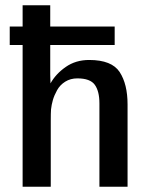

<svg xmlns="http://www.w3.org/2000/svg" viewBox="-20 -710 579 730"><path d="M17 -539V-609H66V-690H171V-609H416V-539H171V-426Q171 -420 171.5 -409Q172 -398 172 -393Q192 -429 230 -455.5Q268 -482 319 -482Q405 -482 435 -436Q465 -390 465 -313V-303V0H358V-317Q358 -363 340.5 -387.5Q323 -412 274 -412Q248 -412 228 -399.5Q208 -387 197 -367Q186 -347 181 -329.5Q176 -312 174 -294Q173 -280 173 -251V0H66V-539Z"/></svg>

Font: Coval
Style: Medium
Weight: 500
Foundry: Context Ltd
Version: Version 001.000